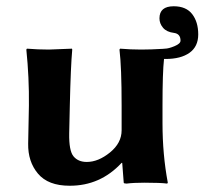

<svg xmlns="http://www.w3.org/2000/svg" viewBox="-20 -589 684 619"><path d="M619.1 -478Q619.1 -439 591.1 -418.9Q563 -398.9 514.2 -398.9Q510.7 -398.9 508.8 -398.9Q503.9 -355.5 503.9 -249V-191.9Q503.9 -90.8 521 0L519 2.9Q499 0 445.3 0Q410.6 0 388.2 2.9Q379.4 2.9 378.9 0L374 -64H372.1Q303.2 10.3 204.1 9.8Q135.3 9.8 102.5 -29.1Q69.8 -67.9 70.8 -126L73.2 -249Q74.2 -338.9 64.9 -429.2L66.9 -432.1Q103 -429.2 137.2 -429.2L211.9 -432.1L212.9 -429.2Q208 -376 205.1 -249L203.1 -159.2Q202.1 -103 217 -85Q231.9 -66.9 259.8 -66.9Q296.9 -66.9 334.5 -97.4Q372.1 -127.9 372.1 -168.9V-249Q372.1 -373 365.2 -429.2L367.2 -432.1Q401.4 -429.2 435.1 -429.2Q465.8 -429.2 506.3 -431.6Q509.3 -432.1 511.2 -432.1Q523.4 -432.1 542.7 -440.2Q562 -448.2 562 -458Q562 -480 541 -482.9Q517.1 -485.8 505.6 -499.5Q494.1 -513.2 494.1 -529.8Q494.1 -568.8 540 -568.8Q580.1 -568.8 599.6 -543.5Q619.1 -518.1 619.1 -478Z"/></svg>

Font: Linux Biolinum O
Style: Bold
Weight: 700
Designer: Philipp H. Poll
Foundry: Philipp H. Poll
Version: Version 1.3.2